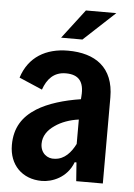

<svg xmlns="http://www.w3.org/2000/svg" viewBox="-55 -826 613 881"><g transform="rotate(5 251.0 -385.5)"><path d="M444.8 -784.2H304.7L202.1 -649.9H300.3ZM239.3 -593.3C138.2 -593.3 59.1 -547.9 28.3 -450.7L135.3 -404.8C152.3 -453.6 182.6 -488.8 238.3 -488.8C297.9 -488.8 323.7 -457.5 318.4 -390.6L317.4 -376.5C240.7 -364.7 168.5 -343.3 116.7 -311C55.7 -272.5 20 -220.7 20 -139.6C20 -49.3 79.6 12.7 170.9 12.7C217.8 12.7 286.6 -12.7 314 -85.9H322.3L328.6 0H451.2V-396.5C451.2 -534.7 364.7 -593.3 239.3 -593.3ZM222.2 -93.8C187 -89.8 155.3 -114.7 155.3 -157.2C155.3 -192.9 175.3 -221.2 207 -242.7C235.8 -263.2 274.9 -277.3 315.9 -282.7V-170.4C296.4 -131.3 266.6 -96.2 222.2 -93.8Z"/></g></svg>

Font: Decalotype SemiBold
Style: Regular
Weight: 600
Designer: Alfredo Marco Pradil
Foundry: Alfredo Marco Pradil
Version: Version 1.0